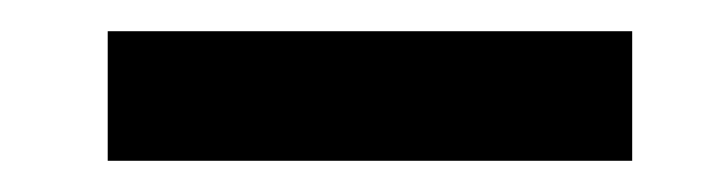

<svg xmlns="http://www.w3.org/2000/svg" viewBox="-20 -571 462 123"><path d="M49 -551H385V-468H49Z"/></svg>

Font: CAT Rhythmus
Style: Regular
Weight: 400
Designer: Peter Wiegel nach alter Vorlage
Foundry: Peter Wiegel
Version: 1.000